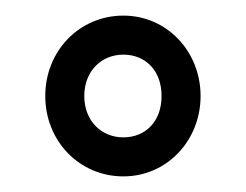

<svg xmlns="http://www.w3.org/2000/svg" viewBox="-20 -189 315 246"><path d="M88 -66C88 -98 110 -119 138 -119C166 -119 187 -99 187 -66C187 -33 166 -13 138 -13C110 -13 88 -34 88 -66ZM38 -66C38 -8 82 37 138 37C194 37 237 -9 237 -66C237 -123 194 -169 138 -169C82 -169 38 -124 38 -66Z"/></svg>

Font: Falling Sky
Style: Ou
Weight: 400
Designer: Paul D. Hunt
Foundry: Adobe Systems Incorporated
Version: Version 1.02